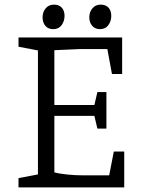

<svg xmlns="http://www.w3.org/2000/svg" viewBox="-20 -810 610 830"><path d="M60 0V-40L144 -56V-592L60 -608V-648H508V-490H464L444 -598H327L215 -593V-356H388L401 -412H440V-254H401L388 -309H215V-65Q236 -59 271 -55.5Q306 -52 338 -52H452L472 -155H517V0ZM412 -684Q391 -684 378.5 -698.5Q366 -713 366 -735Q366 -758 379.5 -774Q393 -790 415 -790Q437 -790 449 -777Q461 -764 461 -741Q461 -719 448.5 -701.5Q436 -684 412 -684ZM210 -684Q188 -684 176 -698.5Q164 -713 164 -735Q164 -758 177.5 -774Q191 -790 213 -790Q235 -790 247 -777Q259 -764 259 -741Q259 -719 246.5 -701.5Q234 -684 210 -684Z"/></svg>

Font: Faustina Light
Style: Regular
Weight: 300
Designer: Alfonso Garcia
Foundry: http://www.omnibus-type.com
Version: Version 1.200